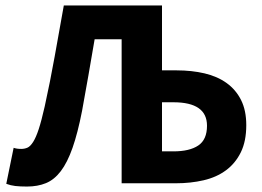

<svg xmlns="http://www.w3.org/2000/svg" viewBox="-20 -672 960 704"><path d="M79 12Q53 12 36 10Q19 8 3 2L30 -130Q36 -128 42.5 -127Q49 -126 58 -126Q70 -126 80.5 -130.5Q91 -135 101.5 -151.5Q112 -168 122 -198.5Q132 -229 144 -282Q164 -373 180.5 -465Q197 -557 214 -652H574V-414H628Q683 -414 730 -403Q777 -392 811 -367.5Q845 -343 864 -305Q883 -267 883 -213Q883 -154 863 -113.5Q843 -73 808.5 -47.5Q774 -22 726.5 -11Q679 0 625 0H426V-528H327Q315 -459 304 -394.5Q293 -330 281 -266Q265 -184 246 -130Q227 -76 203 -44.5Q179 -13 148.5 -0.5Q118 12 79 12ZM574 -117H616Q675 -117 707 -138.5Q739 -160 739 -211Q739 -297 616 -297H574Z"/></svg>

Font: Giro Regular
Style: Bold
Weight: 700
Designer: Paul D. Hunt
Foundry: Adobe Systems Incorporated
Version: Version 1.000;PS 1.0;hotconv 1.0.88;makeotf.lib2.5.647800